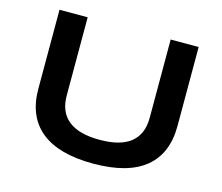

<svg xmlns="http://www.w3.org/2000/svg" viewBox="-101 -838 1135 981"><g transform="rotate(15 466.5 -347.5)"><path d="M467 10Q284 10 191 -65.5Q98 -141 98 -287V-705H247V-291Q247 -204 302.5 -160Q358 -116 467 -116Q577 -116 631.5 -160Q686 -204 686 -291V-705H834V-287Q834 -141 742 -65.5Q650 10 467 10Z"/></g></svg>

Font: Nunito Sans 10pt Expanded
Style: Bold
Weight: 700
Width: 7
Designer: Vernon Adams
Foundry: Vernon Adams
Version: Version 3.101;gftools[0.9.27]